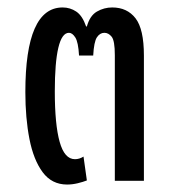

<svg xmlns="http://www.w3.org/2000/svg" viewBox="-20 -485 459 515"><path d="M192 -336Q190 -372 182 -384.5Q174 -397 165 -397Q146 -397 136.5 -357Q127 -317 127 -240Q127 -151 140 -104.5Q153 -58 181 -58Q193 -58 204 -65L213 -1Q203 3 188.5 6.5Q174 10 160 10Q119 10 94.5 -23Q70 -56 59 -112Q48 -168 48 -238Q48 -465 148 -465Q168 -465 184.5 -454Q201 -443 211 -414H213Q221 -443 240 -454Q259 -465 281 -465Q321 -465 343.5 -436Q366 -407 366 -336V0H288V-337Q288 -376 279.5 -386.5Q271 -397 260 -397Q248 -397 240 -385Q232 -373 230 -336Z"/></svg>

Font: Noto Sans Thai ExtCond
Style: Regular
Weight: 400
Width: 2
Designer: Monotype Design Team
Foundry: Monotype Imaging Inc.
Version: Version 2.002; ttfautohint (v1.8.4.7-5d5b)